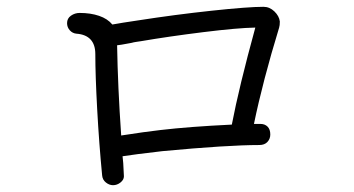

<svg xmlns="http://www.w3.org/2000/svg" viewBox="-20 -618 1040 564"><path d="M800 -537Q752 -380 726 -254H745Q758 -254 766 -246Q774 -238 774 -223Q774 -210 765.5 -201Q757 -192 742 -192Q649 -192 457 -174Q371 -164 340 -159L342 -139L344 -100Q344 -90 334 -82Q324 -74 312 -74Q301 -74 291 -82Q281 -90 280 -103Q271 -196 265.5 -296.5Q260 -397 260 -459Q260 -487 246 -502Q232 -517 205 -519Q193 -520 185 -529Q177 -538 177 -550Q177 -564 188.5 -572Q200 -580 214 -580Q246 -580 271 -571.5Q296 -563 310 -546Q337 -551 385 -558Q494 -575 601.5 -586.5Q709 -598 754 -598Q772 -598 786 -584.5Q800 -571 802 -555Q802 -543 800 -537ZM661 -252Q682 -362 730 -537Q677 -536 576.5 -523.5Q476 -511 394 -497Q388 -496 380.5 -495Q373 -494 366 -492Q329 -485 324 -485Q326 -364 336 -220Q407 -231 451 -236Q536 -246 661 -252Z"/></svg>

Font: Tsukimi Rounded
Style: Regular
Weight: 400
Designer: Takashi Funayama
Foundry: Takashi Funayama
Version: Version 1.032; ttfautohint (v1.8.3)